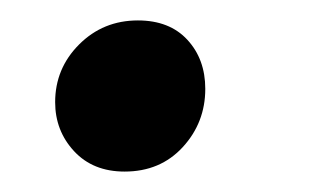

<svg xmlns="http://www.w3.org/2000/svg" viewBox="-20 -156 328 188"><path d="M102 12Q71 12 52.5 -8Q34 -28 34 -56Q34 -89 57.5 -112.5Q81 -136 115 -136Q146 -136 163.5 -117Q181 -98 181 -69Q181 -36 159 -12Q137 12 102 12Z"/></svg>

Font: Tiro Telugu
Style: Italic
Weight: 400
Italic angle: -11°
Designer: Telugu: John Hudson & Fiona Ross, assisted by Kaja Sojewska. Latin: John Hudson with Paul Hanslow, assisted by Kaja Soje
Foundry: Tiro Typeworks Ltd.
Version: Version 1.52